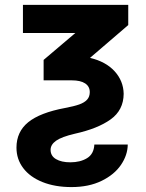

<svg xmlns="http://www.w3.org/2000/svg" viewBox="-20 -550 592 780"><path d="M501 -530.3V-448.2L345.7 -314.9Q409.7 -299.8 445.6 -260.5Q481.4 -221.2 482.4 -168.9Q481.9 -102.5 429.4 -64.9Q377 -27.3 284.2 -6.8Q230 5.9 207.8 21.7Q185.5 37.6 185.5 58.6Q185.5 83.5 207.5 96.4Q229.5 109.4 265.6 109.4Q306.2 109.4 333.7 92.5Q361.3 75.7 363.3 37.1H499Q498.5 80.1 471.4 119.9Q444.3 159.7 392.6 184.8Q340.8 210 270.5 210Q203.6 210 152.8 189.7Q102.1 169.4 74.5 133.1Q46.9 96.7 46.9 49.8Q46.9 -14.6 94.7 -53.5Q142.6 -92.3 244.1 -111.3Q280.8 -118.2 302 -125.7Q323.2 -133.3 334 -145.3Q344.7 -157.2 344.7 -175.8Q344.7 -198.7 325.9 -211.2Q307.1 -223.6 271.5 -223.6H157.2V-306.6L286.1 -416H73.2V-530.3Z"/></svg>

Font: Pretendard GOV
Style: Bold
Weight: 700
Designer: Base glyphs from Inter by Rasmus Andersson; Hangeul glyphs from Noto Sans CJK(Source Han Sans) by Jang Soo-young and Kan
Foundry: Kil Hyung-jin
Version: Version 1.309